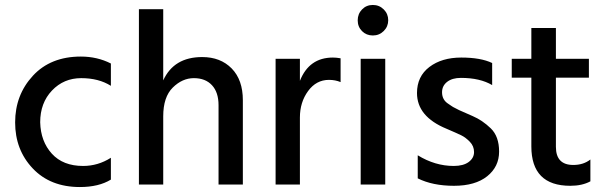

<svg xmlns="http://www.w3.org/2000/svg" viewBox="-20 -744 2439 774"><path d="M302 10Q183 10 112 -65Q41 -140 41 -250.5Q41 -361 112.5 -438.5Q184 -516 306 -516Q372 -516 427 -488V-398Q378 -429 307.5 -429Q237 -429 189.5 -379Q142 -329 142 -251Q144 -174 189 -124.5Q234 -75 315 -75Q375 -75 427 -108V-20Q378 10 302 10Z M959 0H861V-320Q861 -372 834.5 -400.5Q808 -429 761.5 -429Q715 -429 676.5 -391Q638 -353 638 -275V0H540V-707H638V-420Q681 -514 795 -514Q869 -514 914 -468Q959 -422 959 -340Z M1189 0H1091V-507H1189V-418Q1226 -512 1322 -512Q1336 -512 1353 -509V-413Q1332 -422 1306 -422Q1255 -422 1222 -377Q1189 -332 1189 -270Z M1483 -724Q1509 -724 1527 -706Q1545 -688 1545 -662.5Q1545 -637 1527 -619Q1509 -601 1483 -601Q1457 -601 1439.5 -618.5Q1422 -636 1422 -662Q1422 -688 1439.5 -706Q1457 -724 1483 -724ZM1533 0H1434V-507H1533Z M1664 -25V-118Q1734 -75 1809 -75Q1848 -75 1869.5 -91Q1891 -107 1891 -131Q1891 -155 1874 -172.5Q1857 -190 1839.5 -198.5Q1822 -207 1780 -225Q1661 -274 1661 -369Q1661 -436 1711 -474Q1761 -512 1839.5 -512Q1918 -512 1964 -490V-401Q1915 -430 1838 -430Q1803 -430 1782.5 -414Q1762 -398 1762 -372Q1762 -341 1788 -325Q1796 -320 1800.5 -316.5Q1805 -313 1815.5 -308Q1826 -303 1831 -300Q1846 -293 1885.5 -276Q1925 -259 1958.5 -226.5Q1992 -194 1992 -133Q1992 -72 1944 -33.5Q1896 5 1810 5Q1724 5 1664 -25Z M2279 5Q2122 5 2122 -154V-431H2043V-507H2122V-631H2221V-507H2354V-431H2221V-152Q2221 -79 2291 -79Q2332 -79 2360 -101V-13Q2327 5 2279 5Z"/></svg>

Font: Hind Kochi Medium
Style: Regular
Weight: 500
Designer: Dhruvi Tolia
Foundry: Indian Type Foundry
Version: Version 0.702;PS 1.0;hotconv 1.0.81;makeotf.lib2.5.63406